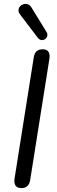

<svg xmlns="http://www.w3.org/2000/svg" viewBox="-20 -967 297 994"><path d="M90.7 6.9Q69.9 6.9 60.7 -5.9Q51.5 -18.7 55.4 -42.6L154.8 -670.2Q161.1 -711.9 201.3 -711.9Q221.6 -711.9 230.6 -699.3Q239.6 -686.7 235.7 -662.4L136.3 -35.3Q129.5 6.9 90.7 6.9ZM176.2 -770.9 84.7 -891Q74.9 -903.3 75.7 -914.5Q76.4 -925.8 83.8 -934.1Q91.1 -942.3 102.1 -945.5Q113.1 -948.6 124.6 -944.7Q136.1 -940.8 143.9 -926.7L221.1 -801Q227.4 -789.8 224.5 -780Q221.6 -770.3 213.3 -764.4Q205 -758.6 194.7 -759.6Q184.5 -760.6 176.2 -770.9Z"/></svg>

Font: Nunito Variable Extra Light
Style: Italic
Weight: 200
Italic angle: -9°
Designer: Vernon Adams
Foundry: Vernon Adams
Version: Version 3.602